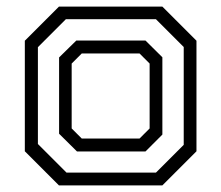

<svg xmlns="http://www.w3.org/2000/svg" viewBox="-20 -560 668 580"><path d="M158 0 55 -103V-437L158 -540H470.5L573.5 -437V-103L470.5 0ZM181 -38.5H451L535 -122.5V-418L451 -502H179L94.5 -417.5V-125ZM212.5 -102.5 158.5 -156V-386.5L210.5 -437.5H419.5L470.5 -387V-153.5L419.5 -102.5ZM227 -141.5H401.5L432 -172V-368L401.5 -398.5H227L196.5 -368V-172Z"/></svg>

Font: Tourney Thin
Style: Regular
Weight: 400
Version: Version 1.015